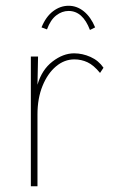

<svg xmlns="http://www.w3.org/2000/svg" viewBox="-20 -645 415 666"><path d="M87 1V-449H112L110 -351Q125 -403 162 -431.5Q199 -460 237 -460Q266 -460 294 -447.5Q322 -435 339 -410L327 -392Q305 -419 283.5 -429Q262 -439 238 -439Q203 -439 174 -414.5Q145 -390 127.5 -347Q110 -304 110 -248V1ZM143 -543 124 -550Q139 -587 164 -606Q189 -625 218 -625Q247 -625 271 -605.5Q295 -586 310 -550L292 -541Q267 -607 218 -607Q195 -607 175 -591.5Q155 -576 143 -543Z"/></svg>

Font: Inconsolata Condensed ExtraLight
Style: Regular
Weight: 200
Width: 3
Monospace: yes
Designer: Raph Levien, Cyreal, Brenton Simpson
Foundry: Raph Levien, Cyreal, Google
Version: Version 3.100; ttfautohint (v1.8.4.7-5d5b)